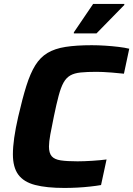

<svg xmlns="http://www.w3.org/2000/svg" viewBox="-20 -919 658 947"><path d="M297.8 8Q209.5 8 153.2 -6.7Q96.9 -21.3 70.2 -57.7Q43.6 -94 43.6 -158Q43.6 -193.8 50.1 -239.7Q56.6 -285.6 70 -344Q90.5 -433.4 110 -495.4Q129.5 -557.4 154 -596.9Q178.5 -636.4 214.4 -657.9Q250.3 -679.4 303.4 -687.7Q356.5 -696 432.7 -696Q464.1 -696 498.6 -693.8Q533.1 -691.6 564.3 -687.8Q595.5 -684.1 617.5 -678.7L591.3 -555.5Q557.5 -559.1 532 -561.1Q506.4 -563.1 488 -563.9Q469.5 -564.7 456.1 -564.7Q409.2 -564.7 378 -561.5Q346.8 -558.4 326.7 -546.9Q306.6 -535.3 293.4 -511.6Q280.2 -487.8 269.3 -446.9Q258.3 -405.9 245.6 -344Q235 -293 228.2 -255.8Q221.5 -218.5 221.5 -196.2Q221.5 -164.1 235.1 -148.3Q248.8 -132.6 279.5 -128Q310.2 -123.3 362.4 -123.3Q394.1 -123.3 434.6 -125.9Q475 -128.5 505.6 -132.5L478.4 -6.3Q456 -2.3 424.9 1.1Q393.9 4.6 361 6.3Q328 8 297.8 8ZM344.2 -754.3V-759.3L439.3 -899.5H593.1V-894.5L456 -754.3Z"/></svg>

Font: Saira Thin
Style: Italic
Weight: 100
Italic angle: -12°
Designer: Hector Gatti with collaboration of the Omnibus-Type team
Foundry: Omnibus-Type
Version: Version 1.101